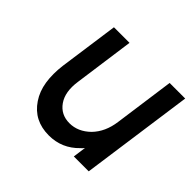

<svg xmlns="http://www.w3.org/2000/svg" viewBox="-130 -645 802 802"><g transform="rotate(45 271.0 -244.0)"><path d="M121 -500 84 -236Q77 -181 84 -136Q91 -91 114 -57Q160 12 248 12Q325 12 379 -44Q383 -47 386 -50.5Q389 -54 392 -58L384 0H472L542 -500H450L413 -233Q404 -166 364 -125Q323 -85 273 -85Q222 -85 194 -125Q166 -165 176 -233L213 -500Z"/></g></svg>

Font: Unageo
Style: Medium-Italic
Weight: 500
Designer: Richard Sepsi
Foundry: Richard Sepsi
Version: Version 2.000